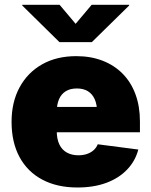

<svg xmlns="http://www.w3.org/2000/svg" viewBox="-20 -789 644 818"><path d="M310.1 9.8Q223.1 9.8 160.2 -23.7Q97.2 -57.1 63.2 -119.9Q29.3 -182.6 29.3 -270Q29.3 -354 63.5 -417Q97.7 -480 159.4 -514.9Q221.2 -549.8 305.2 -549.8Q366.7 -549.8 416.7 -530.5Q466.8 -511.2 502.4 -475.1Q538.1 -439 557.1 -387.5Q576.2 -335.9 576.2 -271.5V-225.6H89.8V-333.5H484.9L393.6 -311Q393.6 -343.8 383.5 -366.2Q373.5 -388.7 354.5 -400.4Q335.4 -412.1 307.6 -412.1Q279.3 -412.1 260.3 -400.4Q241.2 -388.7 231.4 -366.2Q221.7 -343.8 221.7 -311V-232.4Q221.7 -196.8 232.9 -173.6Q244.1 -150.4 265.1 -138.9Q286.1 -127.4 314 -127.4Q334.5 -127.4 350.8 -133.1Q367.2 -138.7 378.9 -149.2Q390.6 -159.7 396.5 -174.3L569.3 -151.9Q556.2 -102.5 521.2 -66.2Q486.3 -29.8 432.9 -10Q379.4 9.8 310.1 9.8ZM233.9 -768.6 302.2 -687.5 370.6 -768.6H530.3V-765.6L371.1 -609.4H233.4L74.7 -765.6V-768.6Z"/></svg>

Font: Inter 16pt Black
Style: Regular
Weight: 900
Version: Version 4.001;git-66647c0bb